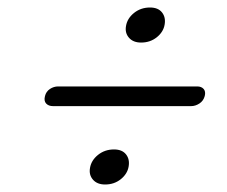

<svg xmlns="http://www.w3.org/2000/svg" viewBox="-20 -597 606 512"><path d="M356.3 -483.5Q335.1 -483.5 323.9 -496.4Q312.7 -509.3 316 -527.6Q319.3 -547.9 337.4 -562.5Q355.5 -577 380 -577Q401.6 -577 412 -563.9Q422.4 -550.8 419 -531.3Q415.7 -511.8 398.1 -497.6Q380.4 -483.5 356.3 -483.5ZM100 -341Q103 -353 113.2 -359.8Q123.5 -366.5 135 -366.5H506Q517 -366.5 523 -359.8Q529 -353 526 -341Q522.5 -328 511.8 -321Q501 -314 489.5 -314H121.5Q109.5 -314 103 -321Q96.5 -328 100 -341ZM260.3 -105Q239.1 -105 227.9 -117.9Q216.7 -130.8 220 -149.1Q223.3 -169.4 241.4 -184Q259.5 -198.5 284 -198.5Q305.6 -198.5 316 -185.4Q326.4 -172.3 323 -152.8Q319.7 -133.3 302.1 -119.1Q284.4 -105 260.3 -105Z"/></svg>

Font: Fraunces 9pt S100 Light
Style: Italic
Weight: 300
Italic angle: -16°
Version: Version 1.000; ttfautohint (v1.8.3)